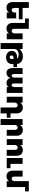

<svg xmlns="http://www.w3.org/2000/svg" viewBox="2767 -3564 1008 6582"><g transform="rotate(90 3271.0 -273.0)"><path d="M641.1 -414.1H252.9V-255.9Q252.9 -215.8 273.2 -192.4Q293.5 -168.9 327.1 -168.9Q364.7 -169.4 387.5 -198.7Q410.2 -228 410.2 -274.9V-323.2H611.8V0H410.2V-81.1Q352.5 8.8 243.2 8.8Q157.2 8.8 104 -47.9Q50.8 -104.5 50.8 -199.2V-756.8H252.9V-543H641.1Z M1125 -543.9H1327.1V0H1125V-82Q1067.9 8.8 958 8.8Q872.1 8.8 819.1 -47.9Q766.1 -104.5 766.1 -199.2V-627.9H615.7V-756.8H967.8V-255.9Q967.8 -216.3 987.8 -192.6Q1007.8 -168.9 1041 -168.9Q1079.6 -169.4 1102.3 -198.7Q1125 -228 1125 -274.9Z M2281.7 -353V-231H2177.7V-198.2Q2177.7 -139.6 2158.2 -95.7Q2138.7 -51.8 2105.2 -26.6Q2071.8 -1.5 2032 10.7Q1992.2 22.9 1946.8 22.9Q1903.3 22.9 1863.5 9.8Q1823.7 -3.4 1792.7 -27.3Q1761.7 -51.3 1743.2 -88.6Q1724.6 -126 1724.6 -170.9Q1724.6 -250 1780 -301.5Q1835.4 -353 1932.6 -353H1992.7Q1976.1 -377.9 1937.7 -393.6Q1899.4 -409.2 1854.5 -409.2Q1807.1 -409.2 1762.7 -392.1Q1718.3 -375 1688.5 -342Q1658.7 -309.1 1658.7 -269V210.9H1456.5V-543.9H1658.7V-439Q1703.6 -495.1 1774.2 -524.7Q1844.7 -554.2 1921.4 -554.2Q1984.4 -554.2 2039.1 -531Q2093.8 -507.8 2131.3 -461.4Q2168.9 -415 2175.8 -353ZM2001.5 -160.2V-231H1946.8Q1916 -231 1898.2 -212.4Q1880.4 -193.8 1880.4 -163.1Q1880.4 -137.2 1899.2 -119.6Q1918 -102.1 1945.8 -102.1Q1972.7 -102.1 1987.1 -118.9Q2001.5 -135.7 2001.5 -160.2Z M2964.4 -543.9H3165V0H2964.4V-66.9Q2918 8.8 2824.2 8.8Q2761.7 8.8 2716.3 -24.7Q2670.9 -58.1 2652.3 -118.2Q2627.9 -56.2 2583 -23.7Q2538.1 8.8 2476.1 8.8Q2397.5 8.8 2355.7 -46.6Q2314 -102.1 2314 -199.2V-543.9H2517.1V-255.9Q2517.1 -214.8 2532.2 -191.9Q2547.4 -168.9 2574.2 -168.9Q2605 -169.4 2622.6 -198.5Q2640.1 -227.5 2640.1 -274.9V-543.9H2841.3V-255.9Q2841.3 -213.4 2854.5 -191.2Q2867.7 -168.9 2897.9 -168.9Q2956.1 -170.4 2964.4 -252Z M4016.1 -128.9V0H3867.2V210.9H3665V-287.1Q3665 -327.6 3643.6 -351.3Q3622.1 -375 3586.9 -375Q3545.9 -374.5 3522 -345.2Q3498 -315.9 3498 -269V0H3295.9V-543.9H3498V-460Q3554.7 -551.8 3669.9 -551.8Q3758.3 -551.8 3812.7 -495.4Q3867.2 -439 3867.2 -345.2V-128.9Z M4436.5 -551.8Q4524.9 -551.8 4579.3 -495.4Q4633.8 -439 4633.8 -345.2V0H4431.6V-287.1Q4431.6 -327.6 4410.2 -351.3Q4388.7 -375 4353.5 -375Q4312.5 -374.5 4288.6 -345.2Q4264.6 -315.9 4264.6 -269V210.9H4062.5V-543.9H4264.6V-460Q4321.3 -551.8 4436.5 -551.8Z M5123 -551.8Q5211.4 -551.8 5265.9 -495.4Q5320.3 -439 5320.3 -345.2V0H5118.2V-287.1Q5118.2 -327.6 5096.7 -351.3Q5075.2 -375 5040 -375Q4999 -374.5 4975.1 -345.2Q4951.2 -315.9 4951.2 -269V0H4749V-543.9H4951.2V-460Q5007.8 -551.8 5123 -551.8Z M5597.7 -128.9H5746.6V0H5395.5V-543.9H5597.7Z M6542.5 -756.8V-627.9H6392.1V0H6190.4V-81.1Q6132.8 8.8 6023.4 8.8Q5937.5 8.8 5884.3 -47.9Q5831.1 -104.5 5831.1 -199.2V-543.9H6033.2V-255.9Q6033.2 -215.8 6053.5 -192.4Q6073.7 -168.9 6107.4 -168.9Q6145 -169.4 6167.7 -198.7Q6190.4 -228 6190.4 -274.9V-756.8Z"/></g></svg>

Font: Montserrat arm ExtraBold
Style: Regular
Weight: 800
Designer: Julieta Ulanovsky
Foundry: Julieta Ulanovsky
Version: Version 6.000;PS 006.000;hotconv 1.0.88;makeotf.lib2.5.64775